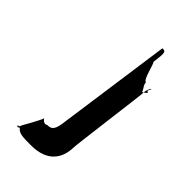

<svg xmlns="http://www.w3.org/2000/svg" viewBox="-230 -602 890 890"><g transform="rotate(45 215.0 -156.5)"><path d="M276 -531 195 45C188 93 172 98 150 98C132 110 118 86 118 86C116 98 67 184 67 184C63 200 58 193 55 195C53 207 55 197 55 197C57 208 66 196 70 198C85 218 111 218 164 218C271 218 308 156 310 88C307 88 361 -319 359 -320C358 -340 373 -368 374 -360C365 -343 363 -342 374 -338C368 -327 346 -316 338 -316C373 -316 331 -342 334 -365C316 -365 300 -449 291 -458C301 -530 297 -531 276 -531Z"/></g></svg>

Font: Hussar Przerywany
Style: Obl
Weight: 400
Foundry: Cannot Into Space Fonts
Version: Version 0.982